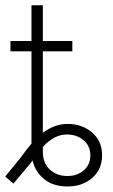

<svg xmlns="http://www.w3.org/2000/svg" viewBox="-21 -689 422 718"><path d="M231 8.3Q177.7 8.3 144 -19.3Q110.4 -46.9 100.6 -89.4Q97.7 -85.4 94.7 -80.6L29.3 -2.4L-1.5 -28.8L57.1 -100.6Q77.6 -129.9 96.7 -151.9V-497.1H18.1V-535.6H96.7V-669.4H139.2V-535.6H249.5V-497.1H139.2V-192.4Q183.1 -225.6 231.9 -225.6Q286.1 -225.6 323.5 -193.4Q360.8 -161.1 360.8 -108.4Q360.8 -56.2 324.2 -23.9Q287.6 8.3 231 8.3ZM139.2 -139.6V-121.6Q139.2 -79.1 165.5 -54.9Q191.9 -30.8 231 -30.8Q267.6 -30.8 292.2 -52Q316.9 -73.2 316.9 -108.4Q316.9 -142.6 292.5 -163.8Q268.1 -185.1 232.4 -186Q183.6 -188 139.2 -139.6Z"/></svg>

Font: Inter Display Extra Light
Style: Regular
Weight: 200
Designer: Rasmus Andersson
Foundry: rsms
Version: Version 4.000;git-4fc901f